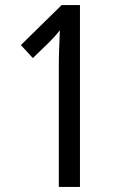

<svg xmlns="http://www.w3.org/2000/svg" viewBox="-20 -734 469 754"><path d="M294 0H211V-481Q211 -513 212.5 -547Q214 -581 215 -615Q209 -607 198.5 -595Q188 -583 171 -566L109 -506L62 -557L222 -714H294Z"/></svg>

Font: Noto Sans Khmer UI ExtraCondensed
Style: Regular
Weight: 400
Width: 2
Designer: Danh Hong and the Monotype Design Team
Foundry: Monotype Imaging Inc.
Version: Version 2.002; ttfautohint (v1.8.4.7-5d5b)